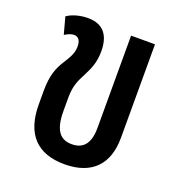

<svg xmlns="http://www.w3.org/2000/svg" viewBox="-108 -645 694 747"><g transform="rotate(20 239.0 -272.0)"><path d="M239 11C352 11 411 -51 411 -161V-548H312V-166C312 -103 288 -72 239 -72C197 -72 165 -95 165 -182V-237C165 -286 177 -311 194 -343C210 -375 224 -403 224 -451C224 -512 199 -555 132 -555C107 -555 71 -549 46 -531L65 -461C78 -469 91 -475 103 -475C119 -475 131 -464 131 -437C131 -407 117 -387 99 -358C81 -329 66 -295 66 -231V-174C66 -51 126 11 239 11Z"/></g></svg>

Font: Noto Sans Thai Cond Med
Style: Regular
Weight: 500
Width: 3
Designer: Monotype Design Team
Foundry: Monotype Imaging Inc.
Version: Version 2.002